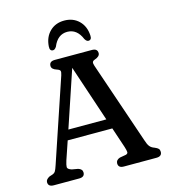

<svg xmlns="http://www.w3.org/2000/svg" viewBox="-129 -1009 984 1112"><g transform="rotate(-15 362.5 -453.0)"><path d="M240.5 -27.5Q240.5 0 207 0H55Q21.5 0 21.5 -27.5Q21.5 -44 44.5 -56L63 -62Q75.5 -66.5 81.2 -75.8Q87 -85 95.5 -111L261.5 -604Q267.5 -622.5 264.8 -630Q262 -637.5 245 -643Q215 -652.5 215 -672.5Q215 -700 248.5 -700H470.5Q504 -700 504 -672.5Q504 -652.5 473 -642Q461 -638 458.5 -630.8Q456 -623.5 461 -608.5L629 -116Q637 -90 646.8 -77.8Q656.5 -65.5 674.5 -59.5Q691.5 -52.5 697.5 -45.8Q703.5 -39 703.5 -27.5Q703.5 0 670.5 0H475Q442 0 442 -27.5Q442 -48 466.5 -56L503.5 -62.5Q516 -66 515.8 -76Q515.5 -86 508.5 -108L467.5 -230.5H200L162.5 -120.5Q154 -93.5 154.2 -81.8Q154.5 -70 178.5 -62L215.5 -55.5Q240.5 -48 240.5 -27.5ZM220 -290H447.5L334 -629.5ZM359.5 -838.5Q301.5 -838.5 274.5 -772.5Q264.5 -756.5 253.5 -756.5Q233 -756.5 235 -784Q238.5 -839 272.5 -872.5Q306.5 -906 359.5 -906Q412.5 -906 446.8 -872.5Q481 -839 484 -784Q486 -756.5 465.5 -756.5Q454.5 -756.5 445 -772.5Q417.5 -838.5 359.5 -838.5Z"/></g></svg>

Font: Fraunces 9pt SuperSoft
Style: Regular
Weight: 400
Version: Version 1.000;[b76b70a41]